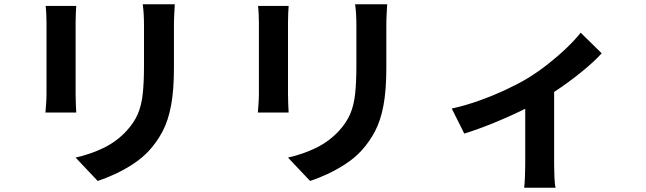

<svg xmlns="http://www.w3.org/2000/svg" viewBox="-20 -796 3040 904"><path d="M803 -776Q802 -755 800.5 -730.5Q799 -706 799 -676Q799 -650 799 -613Q799 -576 799 -539.5Q799 -503 799 -478Q799 -371 785.5 -299.5Q772 -228 746 -178.5Q720 -129 683 -88Q650 -52 607 -24Q564 4 520.5 24Q477 44 440 56L336 -54Q410 -71 470.5 -101Q531 -131 576 -180Q611 -218 628.5 -258.5Q646 -299 652 -353.5Q658 -408 658 -486Q658 -512 658 -548Q658 -584 658 -619Q658 -654 658 -676Q658 -734 652 -776ZM339 -768Q338 -751 337 -733Q336 -715 336 -691Q336 -678 336 -645Q336 -612 336 -569.5Q336 -527 336 -483.5Q336 -440 336 -405Q336 -370 336 -353Q336 -334 337 -308.5Q338 -283 339 -266H194Q195 -280 197 -306Q199 -332 199 -354Q199 -371 199 -406Q199 -441 199 -484.5Q199 -528 199 -570Q199 -612 199 -645Q199 -678 199 -691Q199 -705 198 -728Q197 -751 195 -768Z M1803 -776Q1802 -755 1800.5 -730.5Q1799 -706 1799 -676Q1799 -650 1799 -613Q1799 -576 1799 -539.5Q1799 -503 1799 -478Q1799 -371 1785.5 -299.5Q1772 -228 1746 -178.5Q1720 -129 1683 -88Q1650 -52 1607 -24Q1564 4 1520.5 24Q1477 44 1440 56L1336 -54Q1410 -71 1470.5 -101Q1531 -131 1576 -180Q1611 -218 1628.5 -258.5Q1646 -299 1652 -353.5Q1658 -408 1658 -486Q1658 -512 1658 -548Q1658 -584 1658 -619Q1658 -654 1658 -676Q1658 -734 1652 -776ZM1339 -768Q1338 -751 1337 -733Q1336 -715 1336 -691Q1336 -678 1336 -645Q1336 -612 1336 -569.5Q1336 -527 1336 -483.5Q1336 -440 1336 -405Q1336 -370 1336 -353Q1336 -334 1337 -308.5Q1338 -283 1339 -266H1194Q1195 -280 1197 -306Q1199 -332 1199 -354Q1199 -371 1199 -406Q1199 -441 1199 -484.5Q1199 -528 1199 -570Q1199 -612 1199 -645Q1199 -678 1199 -691Q1199 -705 1198 -728Q1197 -751 1195 -768Z M2107 -285Q2172 -299 2239.5 -323.5Q2307 -348 2366.5 -376Q2426 -404 2465 -428Q2514 -458 2561.5 -495.5Q2609 -533 2649 -571.5Q2689 -610 2714 -642L2813 -545Q2778 -506 2717 -456.5Q2656 -407 2589 -363V-20Q2589 6 2590.5 39.5Q2592 73 2596 88H2448Q2450 73 2451.5 39.5Q2453 6 2453 -20V-284Q2387 -251 2309 -219Q2231 -187 2166 -167Z"/></svg>

Font: Source Han Sans
Style: Bold
Weight: 700
Designer: Ryoko NISHIZUKA Ë•øÂ°öÊ∂ºÂ≠ê (kana, bopomofo & ideographs); Paul D. Hunt (Latin, Greek & Cyrillic); Sandoll Communicatio
Foundry: Adobe
Version: Version 2.004;hotconv 1.0.118;makeotfexe 2.5.65603